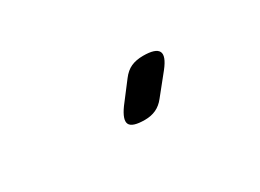

<svg xmlns="http://www.w3.org/2000/svg" viewBox="-22 -1079 644 476"><g transform="rotate(-30 300.0 -841.0)"><path d="M303 -771Q267 -771 260.5 -784.5Q254 -798 275 -827L317 -882Q329 -898 343.5 -904.5Q358 -911 378 -911Q414 -911 421 -897Q428 -883 405 -854L360 -798Q349 -784 335 -777.5Q321 -771 303 -771Z"/></g></svg>

Font: Maple Mono Medium
Style: Regular
Weight: 500
Monospace: yes
Designer: subframe7536
Version: Version 7.000